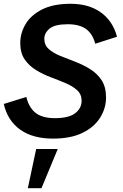

<svg xmlns="http://www.w3.org/2000/svg" viewBox="-28 -721 649 1014"><path d="M252 11Q145 11 78.5 -36.5Q12 -84 -8 -172L111 -209Q125 -152 160.5 -124.5Q196 -97 262 -97Q335 -97 369 -123Q403 -149 403 -189Q403 -223 379.5 -244.5Q356 -266 319.5 -281.5Q283 -297 241.5 -312.5Q200 -328 163 -350.5Q126 -373 102.5 -407Q79 -441 79 -494Q79 -546 107 -593.5Q135 -641 194 -671Q253 -701 345 -701Q441 -701 504.5 -655.5Q568 -610 590 -527L475 -490Q461 -543 426 -568Q391 -593 330 -593Q262 -593 234 -570Q206 -547 206 -516Q206 -483 229.5 -462Q253 -441 290 -426Q327 -411 369 -395Q411 -379 448 -356Q485 -333 508.5 -297.5Q532 -262 532 -206Q532 -149 500.5 -99Q469 -49 407 -19Q345 11 252 11ZM119 273 163 66H277L191 273Z"/></svg>

Font: Radio Canada Big Medium
Style: Italic
Weight: 500
Italic angle: -12°
Designer: Étienne Aubert Bonn
Foundry: Coppers and Brasses
Version: Version 1.001